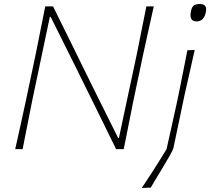

<svg xmlns="http://www.w3.org/2000/svg" viewBox="-20 -745 1050 959"><path d="M56 0Q70 -62.5 82.2 -118Q94.5 -173.5 108.5 -238.5L158 -473Q171.5 -540.5 182.8 -596.8Q194 -653 206 -713H245Q297 -608 345.5 -509.5Q394 -411 441 -315L570 -56H574L663 -473Q676.5 -540 687.8 -596.8Q699 -653.5 711 -713H748Q734.5 -652.5 722.2 -596.5Q710 -540.5 695 -473L645.5 -238Q632 -170.5 621.2 -116Q610.5 -61.5 598 0H560Q517.5 -87 469.2 -185Q421 -283 363 -400L233 -661H229L140 -238Q126.5 -170 115.8 -115.5Q105 -61 93 0ZM688 194Q712.5 157 732 127.2Q751.5 97.5 770.2 67.5Q789 37.5 812 0L861 -221L871.5 -270.5Q884 -332.5 894.5 -385.2Q905 -438 916 -494L952.5 -495.5Q940 -439 927.8 -385.5Q915.5 -332 902 -271.5Q888.5 -207 878.8 -161Q869 -115 861.5 -78.2Q854 -41.5 846 -5Q844.5 2.5 830.2 28.2Q816 54 796.2 86.5Q776.5 119 759 148.2Q741.5 177.5 733 192ZM962 -638Q921 -638 935 -694Q939.5 -713 950.2 -719Q961 -725 979 -725Q1017 -725 1008 -683Q998 -638 962 -638Z"/></svg>

Font: Commissioner Loud Thin
Style: Italic
Weight: 100
Italic angle: -12°
Designer: Kostas Bartsokas
Foundry: Kostas Bartsokas
Version: Version 1.000; ttfautohint (v1.8.3)